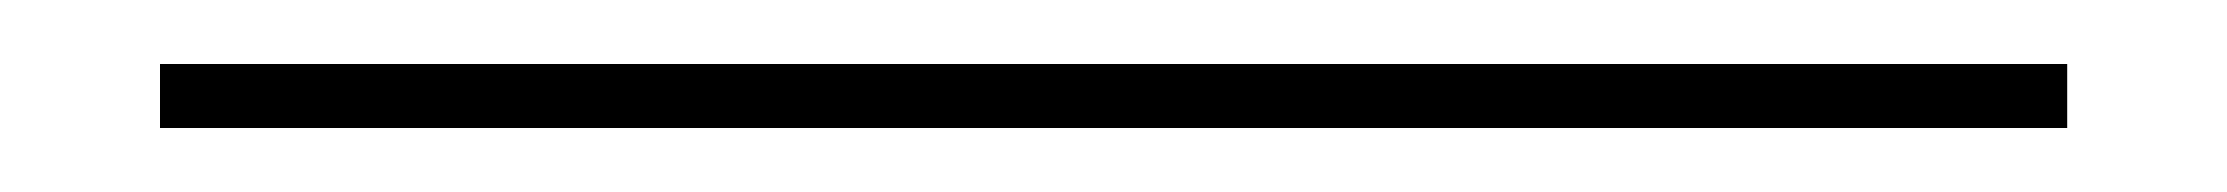

<svg xmlns="http://www.w3.org/2000/svg" viewBox="-20 20 696 60"><path d="M30 40H626V60H30Z"/></svg>

Font: Big Shoulders Stencil Display Medium
Style: Regular
Weight: 500
Designer: Patric King
Foundry: XO Type Co
Version: Version 1.000